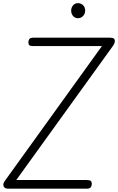

<svg xmlns="http://www.w3.org/2000/svg" viewBox="-58 -1164 730 1187"><path d="M-6 2.5Q-23.5 2.5 -30.5 -4.8Q-37.5 -12 -37.5 -21.5Q-37.5 -32.5 -30 -43L572 -879H148Q129 -879 123.2 -884.8Q117.5 -890.5 117.5 -903Q117.5 -914.5 123.5 -922.8Q129.5 -931 148 -931H621.5Q639 -931 645.5 -926Q652 -921 652 -909Q652 -903.5 649 -896Q646 -888.5 640.5 -880.5L42.5 -51H478Q497.5 -51 503.5 -45Q509.5 -39 509.5 -27.5Q509.5 -15 503.2 -6.2Q497 2.5 478 2.5ZM424 -1051.5Q405.5 -1051.5 393.8 -1065Q382 -1078.5 382 -1098.5Q382 -1116.5 393.5 -1130.5Q405 -1144.5 424 -1144.5Q442.5 -1144.5 455.5 -1131.8Q468.5 -1119 468.5 -1098.5Q468.5 -1079 455.8 -1065.2Q443 -1051.5 424 -1051.5Z"/></svg>

Font: Edu VIC WA NT Hand
Style: Regular
Weight: 400
Designer: Tina and Corey Anderson, Eben Sorkin, Mirko Velimirovic
Foundry: Google for Education
Version: Version 1.000